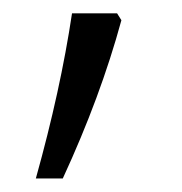

<svg xmlns="http://www.w3.org/2000/svg" viewBox="-20 -136 270 285"><path d="M153.8 -116.2 160.2 -106Q129.4 7.3 73.2 128.9H33.2Q69.8 -2 86.9 -116.2Z"/></svg>

Font: Droid Sans TV
Style: Regular
Weight: 300
Version: Version 1.00